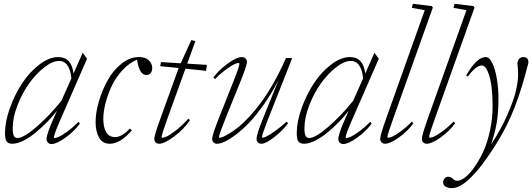

<svg xmlns="http://www.w3.org/2000/svg" viewBox="-20 -745 2800 1010"><path d="M44.4 11.2Q23.9 11.2 15.1 -0.7Q6.3 -12.7 6.3 -45.4Q6.3 -104 31.5 -174.8Q56.6 -245.6 95.2 -304.9Q133.8 -364.3 185.8 -404.5Q237.8 -444.8 286.6 -444.8Q356.4 -444.8 366.7 -358.4L415 -467.3L438 -436L298.3 -116.7Q263.7 -37.1 263.7 -22.9Q263.7 -19 267.1 -19Q274.4 -19 288.3 -24.7Q302.2 -30.3 331.5 -51Q360.8 -71.8 392.6 -104L400.4 -95.2Q373 -56.2 325.4 -21.7Q277.8 12.7 251 12.7Q239.7 12.7 232.4 5.4Q225.1 -2 225.1 -14.2Q225.1 -40 262.7 -124L279.8 -162.1Q256.8 -132.8 229.2 -104.5Q201.7 -76.2 169.4 -49.1Q137.2 -22 104 -5.4Q70.8 11.2 44.4 11.2ZM46.9 -69.3Q46.9 -43.5 52.5 -31.2Q58.1 -19 71.8 -19Q104.5 -19 172.4 -77.9Q240.2 -136.7 302.7 -214.4L355.5 -332.5Q352.1 -373.5 336.2 -398.9Q320.3 -424.3 290 -424.3Q255.9 -424.3 212.9 -390.6Q169.9 -356.9 133.5 -306.4Q97.2 -255.9 72 -190.9Q46.9 -126 46.9 -69.3Z M557.6 11.2Q520 11.2 501.5 -20.5Q482.9 -52.2 482.9 -103Q482.9 -152.3 500 -210.9Q517.1 -269.5 545.9 -322Q574.7 -374.5 618.7 -409.7Q662.6 -444.8 710.9 -444.8Q745.1 -444.8 762.9 -427.7Q780.8 -410.6 780.8 -386.7Q780.8 -370.6 772.7 -360.6Q764.6 -350.6 750 -350.6Q731.4 -350.6 719.5 -369.6Q707.5 -388.7 700.7 -431.2Q659.2 -413.6 624.3 -376Q589.4 -338.4 568.1 -293.5Q546.9 -248.5 535.2 -202.9Q523.4 -157.2 523.4 -118.7Q523.4 -76.7 538.3 -50.3Q553.2 -23.9 585 -23.9Q622.1 -23.9 662.6 -68.8L673.8 -59.6Q612.8 11.2 557.6 11.2Z M816.9 11.2Q805.7 11.2 798.6 3.9Q791.5 -3.4 791.5 -15.6Q791.5 -31.7 825.2 -125.5L919.9 -387.2L822.8 -397L826.7 -418.5L930.7 -412.1L986.3 -534.2L1007.8 -528.8L964.8 -410.2L1068.4 -403.8L1064 -372.6L955.6 -383.8L859.9 -119.1Q830.1 -36.1 830.1 -23.9Q830.1 -20.5 833.5 -20.5Q841.3 -20.5 856 -26.6Q870.6 -32.7 902.8 -57.1Q935.1 -81.5 970.7 -120.6L979.5 -113.3Q947.8 -65.9 896.5 -27.3Q845.2 11.2 816.9 11.2Z M1121.6 11.2Q1110.4 11.2 1103.3 3.9Q1096.2 -3.4 1096.2 -14.6Q1096.2 -35.2 1131.8 -124.5L1207.5 -315.4Q1239.3 -394.5 1239.3 -409.2Q1239.3 -414.1 1235.8 -414.1Q1229 -414.1 1214.8 -408.2Q1200.7 -402.3 1171.9 -381.8Q1143.1 -361.3 1111.3 -329.1L1102.5 -336.9Q1130.4 -376.5 1177.7 -410.6Q1225.1 -444.8 1252.9 -444.8Q1264.2 -444.8 1271.5 -437.5Q1278.8 -430.2 1278.8 -418.9Q1278.8 -398.9 1241.7 -308.1L1167.5 -125Q1131.8 -36.6 1131.8 -23.9Q1131.8 -20.5 1135.7 -20.5Q1141.6 -20.5 1154.3 -25.6Q1167 -30.8 1188.7 -44.2Q1210.4 -57.6 1235.6 -77.6Q1260.7 -97.7 1291.7 -131.3Q1322.8 -165 1353.8 -206.8Q1384.8 -248.5 1419.2 -309.1Q1453.6 -369.6 1484.4 -439.5H1517.1L1387.7 -111.8Q1358.4 -36.6 1358.4 -24.4Q1358.4 -20.5 1361.8 -20.5Q1368.2 -20.5 1383.8 -28.3Q1399.4 -36.1 1428 -56.4Q1456.5 -76.7 1487.3 -105L1495.6 -97.2Q1471.7 -62.5 1425.3 -25.6Q1378.9 11.2 1355 11.2Q1343.8 11.2 1336.7 3.9Q1329.6 -3.4 1329.6 -14.6Q1329.6 -39.1 1364.7 -125L1445.8 -325.2Q1409.7 -254.4 1367.9 -195.3Q1326.2 -136.2 1290.3 -99.1Q1254.4 -62 1220 -36.1Q1185.5 -10.3 1161.4 0.5Q1137.2 11.2 1121.6 11.2Z M1579.1 11.2Q1558.6 11.2 1549.8 -0.7Q1541 -12.7 1541 -45.4Q1541 -104 1566.2 -174.8Q1591.3 -245.6 1629.9 -304.9Q1668.5 -364.3 1720.5 -404.5Q1772.5 -444.8 1821.3 -444.8Q1891.1 -444.8 1901.4 -358.4L1949.7 -467.3L1972.7 -436L1833 -116.7Q1798.3 -37.1 1798.3 -22.9Q1798.3 -19 1801.8 -19Q1809.1 -19 1823 -24.7Q1836.9 -30.3 1866.2 -51Q1895.5 -71.8 1927.2 -104L1935.1 -95.2Q1907.7 -56.2 1860.1 -21.7Q1812.5 12.7 1785.6 12.7Q1774.4 12.7 1767.1 5.4Q1759.8 -2 1759.8 -14.2Q1759.8 -40 1797.4 -124L1814.5 -162.1Q1791.5 -132.8 1763.9 -104.5Q1736.3 -76.2 1704.1 -49.1Q1671.9 -22 1638.7 -5.4Q1605.5 11.2 1579.1 11.2ZM1581.5 -69.3Q1581.5 -43.5 1587.2 -31.2Q1592.8 -19 1606.4 -19Q1639.2 -19 1707 -77.9Q1774.9 -136.7 1837.4 -214.4L1890.1 -332.5Q1886.7 -373.5 1870.8 -398.9Q1855 -424.3 1824.7 -424.3Q1790.5 -424.3 1747.6 -390.6Q1704.6 -356.9 1668.2 -306.4Q1631.8 -255.9 1606.7 -190.9Q1581.5 -126 1581.5 -69.3Z M2005.9 11.2Q1994.6 11.2 1987.3 3.9Q1980 -3.4 1980 -15.6Q1980 -33.7 2012.7 -125.5L2214.4 -691.4L2146.5 -703.6L2151.9 -725.1L2251.5 -712.9L2256.8 -705.1L2047.4 -118.2Q2018.1 -36.6 2018.1 -24.4Q2018.1 -20.5 2022.5 -20.5Q2029.3 -20.5 2043 -26.1Q2056.6 -31.7 2085.9 -52.5Q2115.2 -73.2 2147 -105.5L2154.8 -96.7Q2127 -57.1 2079.8 -22.9Q2032.7 11.2 2005.9 11.2Z M2225.1 11.2Q2213.9 11.2 2206.5 3.9Q2199.2 -3.4 2199.2 -15.6Q2199.2 -33.7 2231.9 -125.5L2433.6 -691.4L2365.7 -703.6L2371.1 -725.1L2470.7 -712.9L2476.1 -705.1L2266.6 -118.2Q2237.3 -36.6 2237.3 -24.4Q2237.3 -20.5 2241.7 -20.5Q2248.5 -20.5 2262.2 -26.1Q2275.9 -31.7 2305.2 -52.5Q2334.5 -73.2 2366.2 -105.5L2374 -96.7Q2346.2 -57.1 2299.1 -22.9Q2252 11.2 2225.1 11.2Z M2357.4 244.6Q2336.4 244.6 2323.7 236.6Q2311 228.5 2311 214.8Q2311 202.1 2318.8 193.4Q2326.7 184.6 2338.4 184.6Q2350.6 184.6 2362.3 195.3Q2373 206.1 2385.7 206.1Q2403.3 206.1 2427 187.7Q2450.7 169.4 2475.8 133.8Q2501 98.1 2522.5 51.8Q2543.9 5.4 2557.6 -57.9Q2571.3 -121.1 2571.3 -187Q2571.3 -239.7 2565.9 -285.9Q2560.5 -332 2546.9 -366.2Q2533.2 -400.4 2513.7 -400.4Q2483.9 -400.4 2440.9 -342.3L2432.1 -347.2Q2486.8 -444.8 2535.2 -444.8Q2555.2 -444.8 2571 -409.9Q2586.9 -375 2594.5 -325.4Q2602.1 -275.9 2602.1 -225.1Q2602.1 -152.8 2592.5 -97.2Q2583 -41.5 2562.5 15.6Q2614.7 -62 2648.9 -140.9Q2683.1 -219.7 2694.3 -269.3Q2705.6 -318.8 2705.6 -353Q2705.6 -378.9 2701.7 -411.1Q2705.1 -444.8 2734.4 -444.8Q2759.8 -444.8 2759.8 -415.5Q2725.1 -277.3 2686.8 -179.2Q2648.4 -81.1 2594.2 5.9Q2445.8 244.6 2357.4 244.6Z"/></svg>

Font: Elstob ExtraLight
Style: Italic
Weight: 200
Italic angle: -20°
Designer: Peter S. Baker
Version: Version 1.015